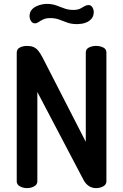

<svg xmlns="http://www.w3.org/2000/svg" viewBox="-20 -967 633 987"><path d="M119 0Q99 0 82.5 -9Q66 -18 66 -35V-696Q66 -715 82.5 -723Q99 -731 119 -731Q138 -731 151.5 -725.5Q165 -720 176 -707Q187 -694 199 -671L421 -238V-697Q421 -715 437.5 -723Q454 -731 474 -731Q494 -731 510.5 -723Q527 -715 527 -697V-35Q527 -18 510.5 -9Q494 0 474 0Q454 0 438 -10Q422 -20 411 -39L172 -494V-35Q172 -18 155.5 -9Q139 0 119 0ZM377 -843Q347 -843 325.5 -851Q304 -859 284 -866.5Q264 -874 238 -874Q217 -874 203 -867.5Q189 -861 179 -854Q169 -847 160 -847Q150 -847 143.5 -853.5Q137 -860 134.5 -869Q132 -878 132 -883Q132 -903 141.5 -915Q151 -927 165.5 -934Q180 -941 194.5 -944Q209 -947 219 -947Q247 -947 268 -939.5Q289 -932 310 -924Q331 -916 357 -916Q379 -916 392 -922.5Q405 -929 414.5 -935Q424 -941 434 -941Q445 -941 451 -934.5Q457 -928 459.5 -920Q462 -912 462 -907Q462 -886 452.5 -873.5Q443 -861 429 -854Q415 -847 400.5 -845Q386 -843 377 -843Z"/></svg>

Font: Dosis SemiBold
Style: Regular
Weight: 600
Designer: EdgarTolentino, PabloImpallari, IginoMarini
Foundry: EdgarTolentino, PabloImpallari, IginoMarini
Version: Version 3.001; ttfautohint (v1.8.2)